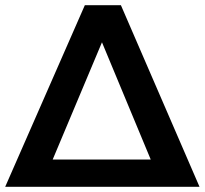

<svg xmlns="http://www.w3.org/2000/svg" viewBox="-21 -720 789 740"><path d="M748 0H-1L306 -700H445ZM560 -105 372 -557 182 -105Z"/></svg>

Font: QuotatisMedium
Style: Regular
Weight: 500
Designer: Julieta Ulanovsky
Foundry: Quotatis-Medium
Version: Version 4.000;PS 004.000;hotconv 1.0.88;makeotf.lib2.5.64775